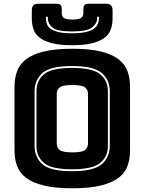

<svg xmlns="http://www.w3.org/2000/svg" viewBox="-20 -997 777 1032"><path d="M679 -189Q679 -143 665.5 -105.5Q652 -68 617.5 -41.5Q583 -15 522.5 0Q462 15 369 15Q276 15 215 0Q154 -15 119.5 -41.5Q85 -68 71.5 -105.5Q58 -143 58 -189V-530Q58 -576 71.5 -613.5Q85 -651 119.5 -678Q154 -705 215 -720Q276 -735 369 -735Q462 -735 522.5 -720Q583 -705 617.5 -678Q652 -651 665.5 -613.5Q679 -576 679 -530ZM570 -212V-507Q570 -567 527 -604.5Q484 -642 367 -642Q250 -642 208 -604.5Q166 -567 166 -507V-212Q166 -152 208 -114.5Q250 -77 367 -77Q484 -77 527 -114.5Q570 -152 570 -212ZM176 -212V-507Q176 -563 216 -597.5Q256 -632 367 -632Q478 -632 519 -597.5Q560 -563 560 -507V-212Q560 -156 519 -121.5Q478 -87 367 -87Q256 -87 216 -121.5Q176 -156 176 -212ZM285 -225Q285 -205 300 -191.5Q315 -178 369 -178Q423 -178 438 -191.5Q453 -205 453 -225V-494Q453 -513 438 -526.5Q423 -540 369 -540Q315 -540 300 -526.5Q285 -513 285 -494ZM585 -897Q585 -865 575.5 -838.5Q566 -812 541.5 -793.5Q517 -775 475 -764.5Q433 -754 368 -754Q303 -754 261 -764.5Q219 -775 194.5 -793.5Q170 -812 160.5 -838.5Q151 -865 151 -897V-941Q151 -960 159.5 -968.5Q168 -977 187 -977H283Q299 -977 305.5 -970.5Q312 -964 312 -946V-925Q312 -911 322 -901.5Q332 -892 369 -892Q406 -892 417 -901.5Q428 -911 428 -925V-946Q428 -964 434.5 -970.5Q441 -977 458 -977H549Q568 -977 576.5 -968.5Q585 -960 585 -941ZM502 -907V-898Q502 -871 475 -849.5Q448 -828 367 -828Q286 -828 261.5 -849.5Q237 -871 237 -898V-907H227V-898Q227 -884 231.5 -869.5Q236 -855 250.5 -843.5Q265 -832 293 -825Q321 -818 367 -818Q413 -818 442 -825Q471 -832 486 -843.5Q501 -855 506.5 -869.5Q512 -884 512 -898V-907Z"/></svg>

Font: Bungee Inline
Style: Regular
Weight: 400
Designer: David Jonathan Ross
Foundry: David Jonathan Ross
Version: Version 1.001;PS 1.0;hotconv 1.0.72;makeotf.lib2.5.5900